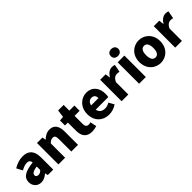

<svg xmlns="http://www.w3.org/2000/svg" viewBox="283 -2210 3602 3602"><g transform="rotate(-45 2084.5 -408.5)"><path d="M216 14C279 14 332 -15 379 -57H384L396 0H541V-323C541 -501 458 -583 311 -583C222 -583 141 -553 66 -508L128 -391C185 -423 232 -441 277 -441C335 -441 359 -414 363 -368C141 -344 47 -279 47 -159C47 -64 111 14 216 14ZM277 -124C240 -124 216 -140 216 -173C216 -213 252 -246 363 -260V-169C337 -141 313 -124 277 -124Z M678 0H856V-380C890 -413 914 -431 954 -431C999 -431 1020 -409 1020 -330V0H1198V-352C1198 -494 1145 -583 1021 -583C944 -583 886 -544 839 -498H836L823 -569H678Z M1560 14C1618 14 1659 2 1689 -7L1661 -136C1647 -131 1627 -125 1609 -125C1567 -125 1537 -150 1537 -213V-430H1671V-569H1537V-720H1390L1370 -569L1282 -562V-430H1359V-211C1359 -77 1417 14 1560 14Z M2017 14C2083 14 2161 -9 2220 -51L2161 -158C2120 -134 2082 -122 2041 -122C1969 -122 1915 -154 1899 -232H2233C2237 -246 2241 -277 2241 -309C2241 -464 2161 -583 1997 -583C1860 -583 1727 -469 1727 -285C1727 -96 1853 14 2017 14ZM1896 -349C1908 -416 1951 -447 2000 -447C2065 -447 2090 -405 2090 -349Z M2355 0H2533V-325C2562 -400 2613 -427 2655 -427C2680 -427 2697 -423 2718 -418L2747 -571C2731 -578 2712 -583 2678 -583C2621 -583 2558 -546 2516 -470H2513L2500 -569H2355Z M2819 0H2997V-569H2819ZM2908 -648C2967 -648 3007 -684 3007 -740C3007 -795 2967 -831 2908 -831C2848 -831 2809 -795 2809 -740C2809 -684 2848 -648 2908 -648Z M3387 14C3531 14 3665 -96 3665 -285C3665 -473 3531 -583 3387 -583C3242 -583 3108 -473 3108 -285C3108 -96 3242 14 3387 14ZM3387 -130C3320 -130 3290 -190 3290 -285C3290 -379 3320 -439 3387 -439C3453 -439 3483 -379 3483 -285C3483 -190 3453 -130 3387 -130Z M3777 0H3955V-325C3984 -400 4035 -427 4077 -427C4102 -427 4119 -423 4140 -418L4169 -571C4153 -578 4134 -583 4100 -583C4043 -583 3980 -546 3938 -470H3935L3922 -569H3777Z"/></g></svg>

Font: Noto Sans JP Black
Style: Regular
Weight: 900
Designer: Ryoko NISHIZUKA 西塚涼子 (kana, bopomofo & ideographs); Paul D. Hunt (Latin, Greek & Cyrillic); Sandoll Communications 산돌커뮤니
Foundry: Adobe
Version: Version 2.002;hotconv 1.0.116;makeotfexe 2.5.65601